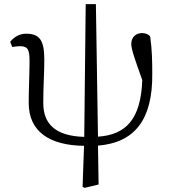

<svg xmlns="http://www.w3.org/2000/svg" viewBox="-20 -687 816 923"><path d="M441 -667H392L385 -29C244 -33 188 -93 188 -192C188 -276 193 -327 193 -401C193 -494 170 -525 105 -525C74 -525 47 -509 29 -486L39 -461C51 -463 64 -465 76 -465C116 -465 122 -446 122 -391C122 -330 118 -263 118 -192C118 -53 220 12 384 14L377 211L387 216L454 200L451 13C626 -1 714 -110 712 -332C712 -390 711 -450 702 -511C694 -523 677 -528 663 -528C637 -528 611 -512 611 -475C611 -449 634 -386 664 -302C657 -113 585 -39 451 -30Z"/></svg>

Font: Source Han Serif K
Style: Regular
Weight: 400
Designer: Ryoko NISHIZUKA 西塚涼子 (kana & ideographs); Frank Grießhammer (Latin, Greek & Cyrillic); Wenlong ZHANG 张文龙 (bopomofo); San
Foundry: Adobe Systems Incorporated
Version: Version 1.001;PS 1.001;hotconv 16.6.54;makeotf.lib2.5.65590